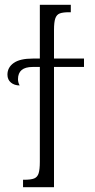

<svg xmlns="http://www.w3.org/2000/svg" viewBox="-20 -780 396 800"><path d="M76 -31H81Q109 -31 122.5 -36.5Q136 -42 141 -58Q146 -74 146 -106V-501H116Q55 -501 55 -450Q55 -436 62 -424Q40 -424 25.5 -436Q11 -448 11 -469Q11 -499 37 -517.5Q63 -536 117 -536H146V-760H275V-729H268Q242 -729 229 -724Q216 -719 210.5 -703.5Q205 -688 205 -655V-536H330V-501H205V0H76Z"/></svg>

Font: Noto Serif CondLight
Style: Regular
Weight: 300
Width: 3
Designer: Monotype Design Team
Foundry: Monotype Imaging Inc.
Version: Version 1.001